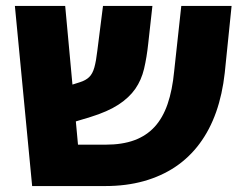

<svg xmlns="http://www.w3.org/2000/svg" viewBox="-20 -625 818 645"><path d="M88 0 30 -605H199L242 -139H335Q391 -139 431.5 -154Q472 -169 499.5 -199Q527 -229 543 -275.5Q559 -322 565 -385L589 -605H758L735 -380Q727 -308 706 -248.5Q685 -189 650.5 -142.5Q616 -96 569 -64.5Q522 -33 463 -16.5Q404 0 334 0ZM148 -191 142 -315 249 -349Q268 -355 279.5 -366Q291 -377 297 -398.5Q303 -420 307 -455L326 -605H492L478 -479Q473 -432 464 -394Q455 -356 434.5 -326.5Q414 -297 378 -273.5Q342 -250 284 -232Z"/></svg>

Font: Noto Sans Hebrew ExtraBold
Style: Regular
Weight: 800
Designer: Monotype Design Team
Foundry: Monotype Imaging Inc.
Version: Version 2.003